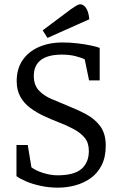

<svg xmlns="http://www.w3.org/2000/svg" viewBox="-20 -856 553 886"><path d="M248 10Q206 10 167 1.5Q128 -7 99.5 -19.5Q71 -32 56 -43V-187H108L125 -84Q146 -68 180.5 -57.5Q215 -47 245 -47Q322 -47 356 -76.5Q390 -106 390 -159Q390 -197 371 -220Q352 -243 320.5 -260Q289 -277 250 -292Q216 -305 182 -321Q148 -337 119.5 -358Q91 -379 74 -409.5Q57 -440 57 -482Q57 -537 83 -576.5Q109 -616 157 -638Q205 -660 270 -660Q303 -660 337.5 -656Q372 -652 400 -646Q428 -640 440 -635V-485H391L371 -582Q356 -590 328 -597Q300 -604 266 -604Q201 -604 168.5 -579Q136 -554 136 -506Q136 -464 158.5 -439.5Q181 -415 217 -399.5Q253 -384 292 -368Q338 -350 378 -328.5Q418 -307 443 -273Q468 -239 468 -184Q468 -131 449 -93.5Q430 -56 398 -33.5Q366 -11 327 -0.5Q288 10 248 10ZM199 -681 177 -716 308 -814Q321 -823 331.5 -829.5Q342 -836 350 -836Q360 -836 368.5 -829Q377 -822 383.5 -806.5Q390 -791 392 -767Z"/></svg>

Font: Faustina
Style: Regular
Weight: 400
Designer: Alfonso Garcia
Foundry: http://www.omnibus-type.com
Version: Version 1.200